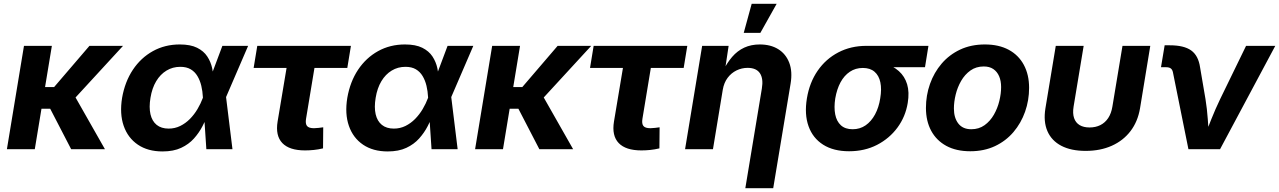

<svg xmlns="http://www.w3.org/2000/svg" viewBox="-20 -781 6695 1005"><path d="M251.5 -541 162.1 0H16.1L105.5 -541ZM624 -541 321.3 -211.9H161.6L178.2 -325.2H263.2L448.2 -541ZM352.5 0 239.7 -217.8 362.8 -293 529.3 0Z M830.6 11.7Q753.9 11.7 701.7 -23.7Q649.4 -59.1 627.4 -122.3Q605.5 -185.5 619.1 -269Q633.8 -353 675.5 -415.8Q717.3 -478.5 780.3 -513.4Q843.3 -548.3 920.9 -548.3Q977.1 -548.3 1011.7 -531Q1046.4 -513.7 1064.9 -485.4Q1083.5 -457 1090.6 -424.1Q1097.7 -391.1 1099.1 -360.4H1143.1L1163.1 -274.4L1196.8 0H1060.1L1042 -272Q1040.5 -303.2 1033.7 -331.8Q1026.9 -360.4 1013.4 -382.8Q1000 -405.3 978.3 -418.2Q956.5 -431.2 923.8 -431.2Q883.8 -431.2 851.6 -411.6Q819.3 -392.1 797.6 -356Q775.9 -319.8 767.6 -269Q759.3 -219.2 767.6 -183.1Q775.9 -147 800 -127.4Q824.2 -107.9 862.8 -107.9Q895.5 -107.9 923.3 -121.6Q951.2 -135.3 973.9 -158.2Q996.6 -181.2 1013.7 -210Q1030.8 -238.8 1042 -269L1144 -541H1278.8L1161.6 -269L1114.3 -186H1070.3Q1057.6 -154.8 1039.8 -120.4Q1022 -85.9 995.1 -55.9Q968.3 -25.9 928.2 -7.1Q888.2 11.7 830.6 11.7Z M1576.7 6.3Q1494.6 6.3 1457.8 -32.2Q1420.9 -70.8 1433.1 -145L1480 -425.3H1307.6L1326.7 -541H1816.9L1797.9 -425.3H1626L1582 -159.7Q1577.6 -133.8 1586.9 -121.8Q1596.2 -109.9 1623.5 -109.9Q1632.8 -109.9 1647.9 -111.6Q1663.1 -113.3 1671.9 -114.7L1670.9 -4.4Q1646.5 1.5 1622.8 3.9Q1599.1 6.3 1576.7 6.3Z M2009.3 11.7Q1932.6 11.7 1880.4 -23.7Q1828.1 -59.1 1806.2 -122.3Q1784.2 -185.5 1797.9 -269Q1812.5 -353 1854.2 -415.8Q1896 -478.5 1959 -513.4Q2022 -548.3 2099.6 -548.3Q2155.8 -548.3 2190.4 -531Q2225.1 -513.7 2243.7 -485.4Q2262.2 -457 2269.3 -424.1Q2276.4 -391.1 2277.8 -360.4H2321.8L2341.8 -274.4L2375.5 0H2238.8L2220.7 -272Q2219.2 -303.2 2212.4 -331.8Q2205.6 -360.4 2192.1 -382.8Q2178.7 -405.3 2157 -418.2Q2135.3 -431.2 2102.5 -431.2Q2062.5 -431.2 2030.3 -411.6Q1998 -392.1 1976.3 -356Q1954.6 -319.8 1946.3 -269Q1938 -219.2 1946.3 -183.1Q1954.6 -147 1978.8 -127.4Q2002.9 -107.9 2041.5 -107.9Q2074.2 -107.9 2102.1 -121.6Q2129.9 -135.3 2152.6 -158.2Q2175.3 -181.2 2192.4 -210Q2209.5 -238.8 2220.7 -269L2322.8 -541H2457.5L2340.3 -269L2293 -186H2249Q2236.3 -154.8 2218.5 -120.4Q2200.7 -85.9 2173.8 -55.9Q2147 -25.9 2106.9 -7.1Q2066.9 11.7 2009.3 11.7Z M2702.1 -541 2612.8 0H2466.8L2556.2 -541ZM3074.7 -541 2772 -211.9H2612.3L2628.9 -325.2H2713.9L2898.9 -541ZM2803.2 0 2690.4 -217.8 2813.5 -293 2980 0Z M3337.4 6.3Q3255.4 6.3 3218.5 -32.2Q3181.6 -70.8 3193.8 -145L3240.7 -425.3H3068.4L3087.4 -541H3577.6L3558.6 -425.3H3386.7L3342.8 -159.7Q3338.4 -133.8 3347.7 -121.8Q3356.9 -109.9 3384.3 -109.9Q3393.6 -109.9 3408.7 -111.6Q3423.8 -113.3 3432.6 -114.7L3431.6 -4.4Q3407.2 1.5 3383.5 3.9Q3359.9 6.3 3337.4 6.3Z M3763.2 -311 3711.9 0H3565.9L3655.3 -541H3793.9L3773.4 -404.8L3762.2 -405.3Q3784.7 -451.2 3812.3 -483.2Q3839.8 -515.1 3875.7 -531.7Q3911.6 -548.3 3957 -548.3Q4013.7 -548.3 4053.5 -523.7Q4093.3 -499 4111.1 -452.9Q4128.9 -406.7 4118.2 -342.8L4027.3 204.1H3881.3L3967.8 -317.4Q3976.6 -369.1 3957.8 -397.5Q3939 -425.8 3893.1 -425.8Q3862.8 -425.8 3835.2 -412.4Q3807.6 -398.9 3788.6 -373.5Q3769.5 -348.1 3763.2 -311ZM3873 -608.9 3914.6 -761.2H4045.4L3960 -608.9Z M4424.3 10.7Q4342.8 10.7 4288.6 -23.7Q4234.4 -58.1 4212.2 -120.4Q4189.9 -182.6 4203.6 -266.1Q4217.3 -349.1 4260 -410.9Q4302.7 -472.7 4368.2 -506.8Q4433.6 -541 4515.1 -541H4839.8L4821.8 -429.2H4586.9L4496.1 -425.3Q4458 -425.3 4428.5 -405.5Q4398.9 -385.7 4379.6 -350.1Q4360.4 -314.5 4352.1 -266.1Q4344.7 -218.8 4351.8 -182.4Q4358.9 -146 4381.6 -125.2Q4404.3 -104.5 4442.9 -104.5Q4481.4 -104.5 4511 -125Q4540.5 -145.5 4560.3 -182.1Q4580.1 -218.8 4587.4 -266.1Q4595.7 -314.5 4588.1 -350.1Q4580.6 -385.7 4557.6 -405.5Q4534.7 -425.3 4496.6 -425.3L4502.9 -463.4Q4561 -463.4 4607.4 -450Q4653.8 -436.5 4684.8 -408.9Q4715.8 -381.3 4728.3 -339.8Q4740.7 -298.3 4731.4 -242.2Q4719.7 -170.4 4677.7 -113.3Q4635.7 -56.2 4570.8 -22.7Q4505.9 10.7 4424.3 10.7Z M5058.6 10.7Q4985.4 10.7 4933.6 -17.3Q4881.8 -45.4 4854.2 -96.4Q4826.7 -147.5 4826.7 -215.8Q4826.7 -281.7 4847.9 -341.6Q4869.1 -401.4 4908.9 -448Q4948.7 -494.6 5005.9 -521.5Q5063 -548.3 5135.3 -548.3Q5208 -548.3 5259.8 -520.5Q5311.5 -492.7 5339.1 -441.4Q5366.7 -390.1 5366.7 -321.3Q5366.7 -255.9 5345.7 -196.3Q5324.7 -136.7 5284.9 -89.8Q5245.1 -43 5188 -16.1Q5130.9 10.7 5058.6 10.7ZM5064 -104.5Q5104 -104.5 5133.5 -125.7Q5163.1 -147 5182.4 -180.7Q5201.7 -214.4 5210.9 -252.7Q5220.2 -291 5220.2 -325.2Q5220.2 -357.9 5209.7 -382.1Q5199.2 -406.2 5179.2 -419.7Q5159.2 -433.1 5129.4 -433.1Q5089.4 -433.1 5059.8 -412.1Q5030.3 -391.1 5011 -357.7Q4991.7 -324.2 4982.4 -285.9Q4973.1 -247.6 4973.1 -212.9Q4973.1 -164.1 4996.3 -134.3Q5019.5 -104.5 5064 -104.5Z M5662.6 8.8Q5586.4 8.8 5535.4 -17.8Q5484.4 -44.4 5462.6 -94.5Q5440.9 -144.5 5452.1 -213.9L5506.3 -541H5652.3L5599.6 -223.1Q5593.8 -187.5 5602.1 -163.1Q5610.4 -138.7 5631.1 -126.2Q5651.9 -113.8 5683.1 -113.8Q5714.8 -113.8 5739.7 -126.2Q5764.6 -138.7 5780.8 -163.1Q5796.9 -187.5 5802.7 -223.1L5855.5 -541H6001L5947.3 -213.9Q5935.5 -144.5 5897.5 -94.7Q5859.4 -44.9 5799.6 -18.1Q5739.7 8.8 5662.6 8.8Z M6200.7 0 6119.6 -402.3Q6116.7 -416.5 6108.2 -422.9Q6099.6 -429.2 6083 -429.2H6057.1L6076.2 -543.9H6103.5Q6177.7 -543.9 6215.3 -516.8Q6252.9 -489.7 6261.7 -428.2L6290 -262.2Q6298.3 -210.4 6302 -157.5Q6305.7 -104.5 6309.6 -48.8H6277.8Q6299.8 -105 6320.8 -157.7Q6341.8 -210.4 6366.7 -262.2L6502.4 -541H6655.3L6366.2 0Z"/></svg>

Font: Inter 17pt
Style: Bold Italic
Weight: 700
Italic angle: -9.3988°
Version: Version 4.001;git-66647c0bb